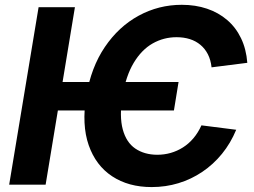

<svg xmlns="http://www.w3.org/2000/svg" viewBox="-20 -757 1041 787"><path d="M711.9 -420.9 692.9 -304.2H187.5L206.5 -420.9ZM993.7 -499.5 847.2 -481Q843.8 -511.7 832 -534.7Q820.3 -557.6 801.5 -573.2Q782.7 -588.9 758.1 -596.7Q733.4 -604.5 703.6 -604.5Q650.9 -604.5 605.7 -578.9Q560.5 -553.2 528.3 -499.8Q496.1 -446.3 481.9 -362.8Q468.8 -279.8 483.2 -226.6Q497.6 -173.3 534.4 -148.2Q571.3 -123 624 -122.6Q652.8 -122.6 679.4 -130.1Q706.1 -137.7 729.7 -152.6Q753.4 -167.5 772.7 -190.2Q792 -212.9 805.7 -243.2L948.2 -225.1Q925.3 -169.9 889.9 -126.5Q854.5 -83 809.1 -52.5Q763.7 -22 711.4 -6.1Q659.2 9.8 601.6 9.8Q506.8 9.8 439.7 -34.4Q372.6 -78.6 343.5 -162.1Q314.5 -245.6 333.5 -362.8Q353 -480.5 409.7 -564.2Q466.3 -647.9 548.3 -692.6Q630.4 -737.3 725.1 -737.3Q781.2 -737.3 828.4 -721.4Q875.5 -705.6 911.1 -675Q946.8 -644.5 968 -600.3Q989.3 -556.2 993.7 -499.5ZM287.1 -727.5 167 0H17.6L138.2 -727.5Z"/></svg>

Font: Inter 18pt
Style: Bold Italic
Weight: 700
Italic angle: -9.3988°
Designer: Rasmus Andersson
Foundry: rsms
Version: Version 4.001;git-66647c0bb